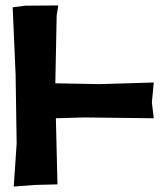

<svg xmlns="http://www.w3.org/2000/svg" viewBox="-20 -681 612 703"><path d="M26.4 -654.3 37.1 -409.2 41 -155.3 30.3 2 109.4 -3.9 190.4 -5.9 184.6 -248 288.1 -251 543 -248 536.1 -305.7 543 -378.9 344.7 -373 182.6 -376 187.5 -624 193.4 -661.1 72.3 -660.2Z"/></svg>

Font: MaokenAssortedSans-TC
Style: Regular
Weight: 500
Version: Version 0.83